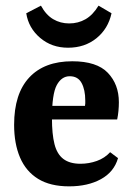

<svg xmlns="http://www.w3.org/2000/svg" viewBox="-20 -650 471 680"><path d="M30 -208Q30 -318 83.5 -375.5Q137 -433 236 -433Q323 -433 362 -392Q401 -351 401 -288Q401 -273 399.5 -257Q398 -241 395 -227H120V-275H281Q282 -280 282 -284Q282 -288 282 -294Q282 -332 269 -356Q256 -380 227 -380Q198 -380 181 -348.5Q164 -317 164 -231Q164 -175 173 -139.5Q182 -104 204.5 -87Q227 -70 265 -70Q295 -70 323 -80Q351 -90 370 -111L398 -90Q384 -41 337.5 -15.5Q291 10 225 10Q158 10 115 -16.5Q72 -43 51 -92Q30 -141 30 -208ZM221 -481Q163 -481 122 -516Q81 -551 73 -603L125 -630Q143 -597 168.5 -582Q194 -567 225 -567Q257 -567 283 -582Q309 -597 329 -630L375 -603Q363 -548 321.5 -514.5Q280 -481 221 -481Z"/></svg>

Font: Rasa
Style: Bold
Weight: 700
Designer: Anna Giedrys (Yrsa+Rasa design), David Brezina (Yrsa art-direction, Rasa art-direction, design)
Foundry: Rosetta Type Foundry
Version: Version 2.004